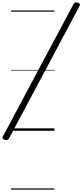

<svg xmlns="http://www.w3.org/2000/svg" viewBox="-92 -1085 683 1593"><path d="M-53 75Q-65 71 -69.5 65Q-74 59 -69 49L518 -1051Q523 -1061 531.5 -1064Q540 -1067 554 -1063Q565 -1059 569.5 -1053Q574 -1047 569 -1037L-17 63Q-22 73 -31 76Q-40 79 -53 75ZM0 478H360V488H0ZM0 -20H360V0H0ZM0 -505H360V-500H0ZM0 -998H360V-988H0Z"/></svg>

Font: Playwrite AU SA Guides
Style: Regular
Weight: 400
Designer: Veronika Burian, José Scaglione
Foundry: TypeTogether
Version: Version 1.003